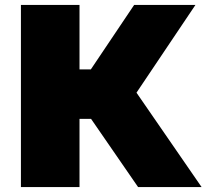

<svg xmlns="http://www.w3.org/2000/svg" viewBox="-20 -760 839 780"><path d="M65 0V-740H303V-478H349L525 -740H774L534.5 -383.5L799 0H541L350 -277H303V0Z"/></svg>

Font: Encode Sans Exp Black
Style: Regular
Weight: 900
Width: 7
Designer: Multiple Designers
Foundry: Impallari Type
Version: Version 3.002; ttfautohint (v1.8.3) -l 8 -r 50 -G 200 -x 14 